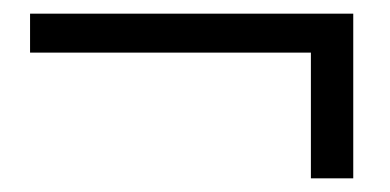

<svg xmlns="http://www.w3.org/2000/svg" viewBox="-20 -420 571 281"><path d="M24 -343V-400H497V-159H435V-343Z"/></svg>

Font: Source Serif Pro
Style: Regular
Weight: 400
Designer: Frank Grießhammer
Foundry: Adobe Systems Incorporated
Version: Version 2.000;PS 1.000;hotconv 16.6.51;makeotf.lib2.5.65220